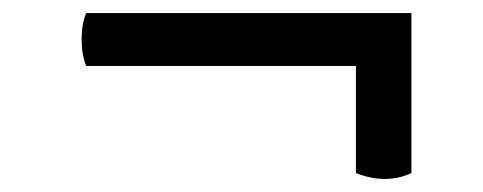

<svg xmlns="http://www.w3.org/2000/svg" viewBox="-20 -433 740 294"><path d="M112 -332Q105 -349 105 -373Q105 -397 112 -413H610V-168Q571 -150 525 -168V-332Z"/></svg>

Font: Borel
Style: Regular
Weight: 400
Designer: Rosalie Wagner
Foundry: ANRT
Version: Version 1.007; ttfautohint (v1.8.4.7-5d5b)